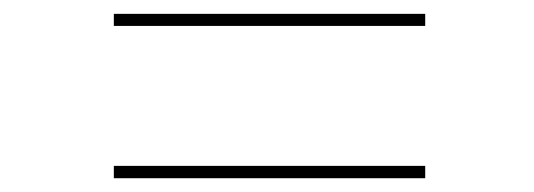

<svg xmlns="http://www.w3.org/2000/svg" viewBox="-20 -403 779 280"><path d="M146 -382.8H600.1V-365.2H146ZM146 -161.1H600.1V-143.1H146Z"/></svg>

Font: Antic Didone
Style: Regular
Weight: 400
Designer: Santiago Orozco
Foundry: Santiago Orozco
Version: Version 2.000